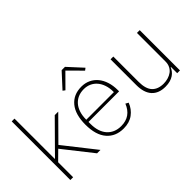

<svg xmlns="http://www.w3.org/2000/svg" viewBox="-65 -1225 1713 1713"><g transform="rotate(-45 791.5 -368.0)"><path d="M100 -740H135V-232H138L218 -313L411 -508H455L246 -297L480 0H437L221 -274L135 -189V0H100Z M762 12Q661 12 602.5 -56Q544 -124 544 -254Q544 -383 601 -451.5Q658 -520 758 -520Q805 -520 843.5 -502Q882 -484 909.5 -451Q937 -418 952 -371.5Q967 -325 967 -268V-252H581V-225Q581 -178 593 -140Q605 -102 628.5 -75Q652 -48 685.5 -33.5Q719 -19 762 -19Q883 -19 929 -135L956 -120Q933 -60 884 -24Q835 12 762 12ZM758 -489Q716 -489 683.5 -474.5Q651 -460 628 -433Q605 -406 593 -368Q581 -330 581 -284V-280H929V-286Q929 -332 916.5 -369.5Q904 -407 881.5 -433.5Q859 -460 827.5 -474.5Q796 -489 758 -489ZM780 -748 904 -613 883 -597 759 -722 635 -597 614 -613 738 -748Z M1448 -78H1444Q1437 -61 1424.5 -44.5Q1412 -28 1393.5 -15.5Q1375 -3 1349 4.5Q1323 12 1289 12Q1205 12 1160 -37.5Q1115 -87 1115 -182V-508H1150V-188Q1150 -100 1188 -59.5Q1226 -19 1297 -19Q1326 -19 1353.5 -27Q1381 -35 1402 -50.5Q1423 -66 1435.5 -90.5Q1448 -115 1448 -148V-508H1483V0H1448Z"/></g></svg>

Font: IBM Plex Sans Arabic ExtLt
Style: Regular
Weight: 200
Designer: Mike Abbink, Paul van der Laan, Pieter van Rosmalen, Wael Morcos, Khajak Apelian
Foundry: Bold Monday
Version: Version 1.2